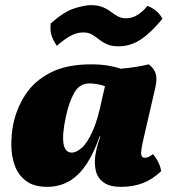

<svg xmlns="http://www.w3.org/2000/svg" viewBox="-20 -717 665 746"><path d="M558 -467Q579 -451 585 -430.5Q591 -410 584 -379L539 -184Q527 -133 528.5 -118.5Q530 -104 543 -104Q550 -104 557 -107Q564 -110 574 -118Q584 -108 594 -88.5Q604 -69 606 -52Q573 -20 535 -5.5Q497 9 450 9Q407 9 383.5 -7.5Q360 -24 353 -51Q346 -78 350 -110Q353 -130 357 -146Q361 -162 370 -187H367Q331 -84 281.5 -37.5Q232 9 164 9Q111 9 80.5 -14.5Q50 -38 37 -75Q24 -112 24 -154Q24 -196 31 -232Q44 -296 78.5 -349Q113 -402 175.5 -434.5Q238 -467 334 -467Q369 -467 397.5 -462.5Q426 -458 449 -450Q508 -455 558 -467ZM236 -264Q206 -124 259 -124Q276 -124 297.5 -142.5Q319 -161 340 -207.5Q361 -254 377 -336L388 -382Q376 -387 357.5 -390Q339 -393 328 -393Q289 -393 268.5 -356.5Q248 -320 236 -264ZM441 -537Q414 -537 396 -545Q378 -553 364.5 -564Q351 -575 337 -583Q323 -591 303 -591Q276 -591 250 -575.5Q224 -560 201 -539Q187 -559 180.5 -578.5Q174 -598 177 -626Q229 -672 269 -684.5Q309 -697 333 -697Q360 -697 378.5 -689.5Q397 -682 410.5 -671.5Q424 -661 438 -653.5Q452 -646 470 -646Q495 -646 516.5 -660.5Q538 -675 553 -694Q572 -687 587 -674.5Q602 -662 611 -644Q568 -591 527.5 -564Q487 -537 441 -537Z"/></svg>

Font: Vollkorn Black
Style: Italic
Weight: 900
Italic angle: -11°
Designer: Friedrich Althausen
Foundry: Friedrich Althausen
Version: Version 5.000; ttfautohint (v1.8.3)